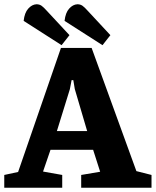

<svg xmlns="http://www.w3.org/2000/svg" viewBox="-28 -881 731 901"><path d="M261 -669 83 -783Q87 -821 104.5 -840.5Q122 -860 143 -861Q157 -861 167 -854Q177 -847 192 -830L298 -716ZM453 -669 275 -783Q279 -821 296.5 -840.5Q314 -860 335 -861Q349 -861 359 -854Q369 -847 384 -830L490 -716ZM-8 0V-60L57 -74L258 -656H402L612 -78L683 -60V0H353V-60L442 -75L409 -178H209L174 -76L264 -60V0ZM239 -266H381L323 -463L316 -505H308L300 -463Z"/></svg>

Font: Faustina Light ExtraBold
Style: Regular
Weight: 800
Version: Version 1.200